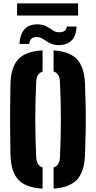

<svg xmlns="http://www.w3.org/2000/svg" viewBox="-20 -1107 568 1136"><path d="M232 9Q132.5 3.5 88.5 -43.5Q44.5 -90.5 42 -191Q40.5 -266 40 -333.2Q39.5 -400.5 40 -467.8Q40.5 -535 42 -610Q44.5 -710 88.5 -756.8Q132.5 -803.5 232 -809V-683.5Q194.5 -672 194 -618Q183.5 -400.5 194 -183Q194.5 -128 232 -116.5ZM297 9V-116Q334.5 -127.5 335 -183Q345.5 -400.5 335 -618Q334.5 -672.5 297 -684V-809Q392.5 -802.5 436 -755.8Q479.5 -709 483 -610Q486 -534.5 487 -467Q488 -399.5 487 -332.5Q486 -265.5 483 -191Q479.5 -91.5 436 -44.5Q392.5 2.5 297 9ZM375 -950H433Q430 -891 401.5 -865.5Q373 -840 328 -840Q296 -840 274.5 -852Q253 -864 235 -876Q217 -888 196 -888Q157.5 -888 153 -847H95Q99 -906.5 126.2 -934.8Q153.5 -963 199 -963Q234 -963 255 -951.2Q276 -939.5 292.2 -927.8Q308.5 -916 330 -916Q373.5 -916 375 -950ZM81 -1087H442V-1015H81Z"/></svg>

Font: Big Shoulders Stencil Text Black
Style: Regular
Weight: 900
Designer: Patric King
Foundry: XO Type Co
Version: Version 1.000